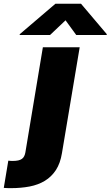

<svg xmlns="http://www.w3.org/2000/svg" viewBox="-133 -797 588 1022"><path d="M-112.9 203.1 -88.8 58.2Q-83.1 58.9 -77.6 59.3Q-72.1 59.7 -66.1 59.7Q-48.3 59.7 -36.2 57Q-24.1 54.3 -16.3 48.7Q-8.5 43 -4.3 34.4Q0 25.9 2.1 14.2L95.2 -545.5H291.2L196.7 18.5Q187.9 72.4 164.6 108.1Q141.3 143.8 106 165.3Q70.7 186.8 24.7 195.7Q-21.3 204.5 -75.3 204.5Q-84.5 204.5 -94.1 204.2Q-103.7 203.8 -112.9 203.1ZM-28.4 -610.8 -27.7 -615.1 161.9 -777H298.3L435.4 -615.1L434.7 -610.8H272.7L215.9 -688.9L133.5 -610.8Z"/></svg>

Font: Inter P Black
Style: Italic
Weight: 900
Italic angle: -9.40001°
Designer: Rasmus Andersson
Foundry: rsms
Version: Version 3.018;git-588b23468